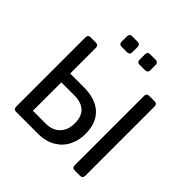

<svg xmlns="http://www.w3.org/2000/svg" viewBox="-226 -1087 1275 1275"><g transform="rotate(45 411.5 -450.0)"><path d="M110 0Q99 0 93 -6.5Q87 -13 87 -23V-677Q87 -687 93 -693.5Q99 -700 110 -700H161Q172 -700 178.5 -693.5Q185 -687 185 -677V-434H313Q422 -434 481.5 -379.5Q541 -325 541 -220Q541 -163 516.5 -112.5Q492 -62 441 -31Q390 0 313 0ZM185 -84H305Q370 -84 405.5 -122Q441 -160 441 -222Q441 -286 407 -318.5Q373 -351 305 -351H185ZM660 0Q649 0 643 -6.5Q637 -13 637 -23V-677Q637 -687 643 -693.5Q649 -700 660 -700H713Q724 -700 730 -693.5Q736 -687 736 -677V-23Q736 -13 730 -6.5Q724 0 713 0ZM469 -801Q458 -801 452 -807Q446 -813 446 -823V-877Q446 -887 452 -893.5Q458 -900 469 -900H523Q533 -900 539.5 -893.5Q546 -887 546 -877V-823Q546 -813 539.5 -807Q533 -801 523 -801ZM299 -801Q289 -801 283 -807Q277 -813 277 -823V-877Q277 -887 283 -893.5Q289 -900 299 -900H354Q364 -900 370.5 -893.5Q377 -887 377 -877V-823Q377 -813 370.5 -807Q364 -801 354 -801Z"/></g></svg>

Font: RubikRegular
Style: Regular
Weight: 400
Designer: Hubert and Fischer
Foundry: Hubert and Fischer
Version: Version 2.300;gftools[0.9.30]